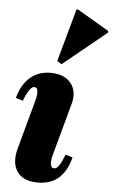

<svg xmlns="http://www.w3.org/2000/svg" viewBox="-58 -870 550 925"><g transform="rotate(5 217.5 -407.5)"><path d="M160 16Q90 16 60.5 -26Q31 -68 50 -139L113 -370Q123 -405 120.5 -423Q118 -441 104 -441Q82 -441 54 -370L20 -381Q37 -446 77.5 -481Q118 -516 176 -516Q243 -516 275 -476.5Q307 -437 290 -375L223 -130Q213 -96 216 -77.5Q219 -59 232 -59Q245 -59 256 -74.5Q267 -90 283 -130L317 -119Q300 -52 261 -18Q222 16 160 16ZM225 -562 203 -575 274 -831H282L435 -741V-733Z"/></g></svg>

Font: Platypi Light ExtraBold
Style: Italic
Weight: 800
Italic angle: -13°
Version: Version 1.200